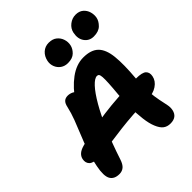

<svg xmlns="http://www.w3.org/2000/svg" viewBox="-255 -1107 1276 1276"><g transform="rotate(-45 383.5 -469.0)"><path d="M604.4 10.6Q574.2 10.6 553.7 -5Q533.2 -20.6 518.4 -57Q504 -90.8 497.5 -144.2Q491 -197.6 490.7 -257Q490.4 -316.4 494.4 -368Q500.4 -431.6 502.4 -470Q504.4 -508.4 502.9 -527.3Q501.4 -546.2 496.4 -552.8Q491.4 -559.4 481.8 -559.4Q459.2 -559.4 426.3 -524.1Q393.4 -488.8 355 -422.4Q316.6 -356 276.7 -263.6Q236.8 -171.2 199.4 -57Q188 -22 170.3 -7Q152.6 8 127 8Q78.4 8 60.2 -24.8Q42 -57.6 57.6 -135.8Q70.2 -199 89.4 -253.9Q108.6 -308.8 129.6 -359.4Q150.6 -410 168.7 -457.7Q186.8 -505.4 197.4 -552.4Q203 -579.6 216.2 -591.9Q229.4 -604.2 251.8 -604.2Q271.8 -604.2 291.2 -594.3Q310.6 -584.4 322.8 -558.4L260 -538.6Q312.6 -617.4 375.6 -663.9Q438.6 -710.4 504.2 -710.4Q576.4 -710.4 612.1 -675Q647.8 -639.6 655.8 -563.5Q663.8 -487.4 653 -365Q646.6 -293.2 651 -241.8Q655.4 -190.4 662.8 -154.5Q670.2 -118.6 675.7 -92.4Q681.2 -66.2 676.6 -44.6Q671.2 -17.2 653.2 -3.3Q635.2 10.6 604.4 10.6ZM103.2 -166.8Q54.2 -166.8 35.9 -185.8Q17.6 -204.8 23.8 -235.6Q28 -256 43.9 -270.5Q59.8 -285 89.8 -293.6Q202 -325.4 342.5 -344.5Q483 -363.6 652.8 -363.6Q711.8 -363.6 729.8 -345.7Q747.8 -327.8 741.6 -296.8Q734.6 -259.6 698.7 -235.5Q662.8 -211.4 611 -211.4Q535.8 -211.4 471.6 -206.8Q407.4 -202.2 353.4 -195.7Q299.4 -189.2 254.1 -182.6Q208.8 -176 171.5 -171.4Q134.2 -166.8 103.2 -166.8ZM653.2 -759Q611.8 -759 588.3 -791Q564.8 -823 574.6 -872.2Q581.2 -904.8 608.6 -926.3Q636 -947.8 669 -947.8Q702.2 -947.8 722.8 -930.3Q743.4 -912.8 751 -886.6Q758.6 -860.4 753.8 -834.6Q748.4 -807.4 723.8 -783.2Q699.2 -759 653.2 -759ZM406.6 -755.4Q377 -755.4 355.6 -770.4Q334.2 -785.4 324.4 -810.3Q314.6 -835.2 320.2 -862.4Q327.6 -898.2 352 -920.2Q376.4 -942.2 410.8 -942.2Q447.2 -942.2 469 -924.3Q490.8 -906.4 499.1 -880.1Q507.4 -853.8 501.8 -827.6Q496 -800.4 473 -777.9Q450 -755.4 406.6 -755.4Z"/></g></svg>

Font: Shantell Sans Light
Style: Italic
Weight: 300
Italic angle: -11°
Designer: Stephen Nixon, Anya Danilova, Shantell Martin
Foundry: Arrow Type
Version: Version 1.008;[ac192a2d6]